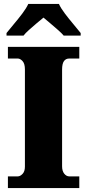

<svg xmlns="http://www.w3.org/2000/svg" viewBox="-20 -951 440 971"><path d="M20 0V-59H70Q82 -59 94 -71.5Q106 -84 106 -108V-600Q106 -629 94 -642Q82 -655 70 -655H20V-714H381V-655H330Q313 -655 303.5 -642Q294 -629 294 -599V-110Q294 -86 305 -72.5Q316 -59 330 -59H381V0ZM13 -784Q28 -803 50 -829Q72 -855 92.5 -882Q113 -909 123 -931H278Q288 -909 308.5 -882Q329 -855 351 -829Q373 -803 388 -784V-771H302Q294 -781 275 -798Q256 -815 235 -832.5Q214 -850 200 -862Q185 -850 165 -833Q145 -816 126.5 -799.5Q108 -783 99 -771H13Z"/></svg>

Font: Noto Serif Hebrew SemiCondensed Black
Style: Regular
Weight: 900
Width: 4
Designer: Monotype Design Team
Foundry: Monotype Imaging Inc.
Version: Version 2.004; ttfautohint (v1.8.4.7-5d5b)